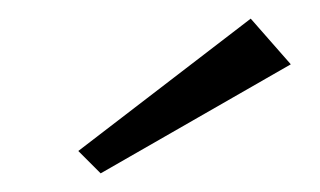

<svg xmlns="http://www.w3.org/2000/svg" viewBox="-20 -681 343 206"><path d="M64 -519 88 -495 292 -612 249 -661Z"/></svg>

Font: KpSans
Style: Italic
Weight: 400
Italic angle: -11°
Version: Version 0.66